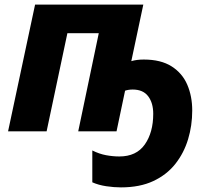

<svg xmlns="http://www.w3.org/2000/svg" viewBox="-20 -569 917 832"><path d="M504 243Q474 243 440.5 238Q407 233 380 221V83Q410 98 439.5 103.5Q469 109 497 109Q571 109 607.5 57Q644 5 644 -76Q644 -123 622 -152Q600 -181 555 -181Q537 -181 522 -176L485 0H319L408 -425H272L182 0H15L132 -549H601L549 -304Q572 -311 603 -311Q677 -311 723.5 -281.5Q770 -252 791.5 -202Q813 -152 813 -90Q813 -25 795 34.5Q777 94 740 141Q703 188 644.5 215.5Q586 243 504 243Z"/></svg>

Font: Noto Sans ExtraBold
Style: Italic
Weight: 800
Italic angle: -12°
Designer: Monotype Design Team
Foundry: Monotype Imaging Inc.
Version: Version 2.013; ttfautohint (v1.8.4.7-5d5b)